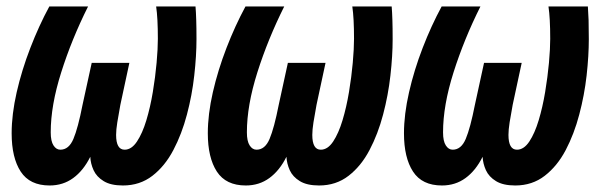

<svg xmlns="http://www.w3.org/2000/svg" viewBox="-20 -565 1864 595"><path d="M133.8 9.8Q72.3 9.8 44.2 -33.2Q16.1 -76.2 16.1 -151.9Q16.1 -210.4 31.7 -279.1Q47.4 -347.7 74 -416.5Q100.6 -485.4 132.8 -544.9H252.9Q202.1 -443.4 169.7 -340.8Q137.2 -238.3 137.2 -154.8Q137.2 -127.4 145.8 -114.3Q154.3 -101.1 167 -101.1Q193.4 -101.1 207.5 -134.5Q221.7 -168 235.8 -240.2L264.2 -370.1H380.9L353 -240.2Q347.2 -209 343.5 -185.8Q339.8 -162.6 339.8 -147Q339.8 -101.1 366.2 -101.1Q387.7 -101.1 404.5 -126.5Q421.4 -151.9 433.6 -192.4Q445.8 -232.9 453.6 -279.8Q461.4 -326.7 465.3 -370.4Q469.2 -414.1 469.2 -444.8Q469.2 -509.3 463.9 -544.9H585.9Q587.4 -526.4 588.1 -502.9Q588.9 -479.5 588.9 -443.8Q588.9 -392.1 582 -331.1Q575.2 -270 559.3 -210Q543.5 -149.9 517.3 -100.1Q491.2 -50.3 452.4 -20.3Q413.6 9.8 360.8 9.8Q323.2 9.8 301.3 -3.7Q279.3 -17.1 270 -37.6Q260.7 -58.1 259.8 -79.1Q238.3 -36.1 206.8 -13.2Q175.3 9.8 133.8 9.8Z M741.7 9.8Q680.2 9.8 652.1 -33.2Q624 -76.2 624 -151.9Q624 -210.4 639.6 -279.1Q655.3 -347.7 681.9 -416.5Q708.5 -485.4 740.7 -544.9H860.8Q810.1 -443.4 777.6 -340.8Q745.1 -238.3 745.1 -154.8Q745.1 -127.4 753.7 -114.3Q762.2 -101.1 774.9 -101.1Q801.3 -101.1 815.4 -134.5Q829.6 -168 843.8 -240.2L872.1 -370.1H988.8L960.9 -240.2Q955.1 -209 951.4 -185.8Q947.8 -162.6 947.8 -147Q947.8 -101.1 974.1 -101.1Q995.6 -101.1 1012.5 -126.5Q1029.3 -151.9 1041.5 -192.4Q1053.7 -232.9 1061.5 -279.8Q1069.3 -326.7 1073.2 -370.4Q1077.1 -414.1 1077.1 -444.8Q1077.1 -509.3 1071.8 -544.9H1193.8Q1195.3 -526.4 1196 -502.9Q1196.8 -479.5 1196.8 -443.8Q1196.8 -392.1 1189.9 -331.1Q1183.1 -270 1167.2 -210Q1151.4 -149.9 1125.2 -100.1Q1099.1 -50.3 1060.3 -20.3Q1021.5 9.8 968.8 9.8Q931.2 9.8 909.2 -3.7Q887.2 -17.1 877.9 -37.6Q868.7 -58.1 867.7 -79.1Q846.2 -36.1 814.7 -13.2Q783.2 9.8 741.7 9.8Z M1349.6 9.8Q1288.1 9.8 1260 -33.2Q1231.9 -76.2 1231.9 -151.9Q1231.9 -210.4 1247.6 -279.1Q1263.2 -347.7 1289.8 -416.5Q1316.4 -485.4 1348.6 -544.9H1468.8Q1418 -443.4 1385.5 -340.8Q1353 -238.3 1353 -154.8Q1353 -127.4 1361.6 -114.3Q1370.1 -101.1 1382.8 -101.1Q1409.2 -101.1 1423.3 -134.5Q1437.5 -168 1451.7 -240.2L1480 -370.1H1596.7L1568.8 -240.2Q1563 -209 1559.3 -185.8Q1555.7 -162.6 1555.7 -147Q1555.7 -101.1 1582 -101.1Q1603.5 -101.1 1620.4 -126.5Q1637.2 -151.9 1649.4 -192.4Q1661.6 -232.9 1669.4 -279.8Q1677.2 -326.7 1681.2 -370.4Q1685.1 -414.1 1685.1 -444.8Q1685.1 -509.3 1679.7 -544.9H1801.8Q1803.2 -526.4 1804 -502.9Q1804.7 -479.5 1804.7 -443.8Q1804.7 -392.1 1797.9 -331.1Q1791 -270 1775.1 -210Q1759.3 -149.9 1733.2 -100.1Q1707 -50.3 1668.2 -20.3Q1629.4 9.8 1576.7 9.8Q1539.1 9.8 1517.1 -3.7Q1495.1 -17.1 1485.8 -37.6Q1476.6 -58.1 1475.6 -79.1Q1454.1 -36.1 1422.6 -13.2Q1391.1 9.8 1349.6 9.8Z"/></svg>

Font: Open Sans Condensed
Style: Bold Italic
Weight: 700
Width: 3
Italic angle: -12°
Designer: Monotype Design Team
Foundry: Monotype Imaging Inc.
Version: Version 3.003; ttfautohint (v1.8.4)